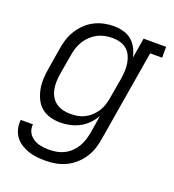

<svg xmlns="http://www.w3.org/2000/svg" viewBox="-136 -644 872 962"><g transform="rotate(20 300.0 -162.5)"><path d="M215 213Q191 213 167.5 210.5Q144 208 122.5 200.5Q101 193 82 181Q63 169 50 151Q37 133 31.5 110Q26 87 29 63H94Q92 78 96 92.5Q100 107 109 118Q118 129 130 136.5Q142 144 156 148Q170 152 185 153.5Q200 155 215 155Q235 155 255 151Q275 147 293.5 137.5Q312 128 327.5 113Q343 98 353.5 80Q364 62 370 42.5Q376 23 380 3L395 -91Q382 -68 362.5 -48Q343 -28 319 -15.5Q295 -3 269.5 2.5Q244 8 219 8Q191 8 164 0.5Q137 -7 117 -24Q97 -41 85.5 -65.5Q74 -90 69 -116.5Q64 -143 65.5 -171.5Q67 -200 72 -228L90 -338Q94 -364 102 -389.5Q110 -415 124.5 -438.5Q139 -462 159.5 -482Q180 -502 204.5 -514.5Q229 -527 255 -532.5Q281 -538 307 -538Q334 -538 359.5 -531Q385 -524 403.5 -508Q422 -492 433.5 -469.5Q445 -447 450 -422L468 -530H588V-472H524L443 13Q439 40 430.5 66Q422 92 406.5 116Q391 140 369 159.5Q347 179 321.5 191Q296 203 269 208Q242 213 215 213ZM252 -50Q271 -50 290.5 -53.5Q310 -57 327.5 -66Q345 -75 360.5 -89.5Q376 -104 386.5 -121Q397 -138 403 -157Q409 -176 412 -195L431 -305Q434 -326 435 -347Q436 -368 432.5 -388Q429 -408 420.5 -426Q412 -444 397 -456.5Q382 -469 362.5 -474.5Q343 -480 322 -480Q301 -480 281 -476Q261 -472 242.5 -462.5Q224 -453 208 -438Q192 -423 181 -405Q170 -387 163.5 -367.5Q157 -348 154 -328L135 -218Q132 -198 131.5 -177Q131 -156 135 -136.5Q139 -117 149 -100Q159 -83 175 -71.5Q191 -60 211 -55Q231 -50 252 -50Z"/></g></svg>

Font: Iosevka Curly Slab LtExObl
Style: Regular
Weight: 300
Width: 7
Italic angle: -9°
Monospace: yes
Designer: Belleve Invis
Foundry: Belleve Invis
Version: Version 11.1.0; ttfautohint (v1.8.3)